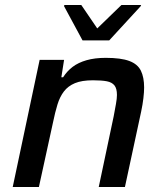

<svg xmlns="http://www.w3.org/2000/svg" viewBox="-20 -750 653 770"><path d="M31 0 139 -510H237L226 -440H233Q249 -465 271.5 -482Q294 -499 327 -508.5Q360 -518 404 -518Q465 -518 498.5 -505.5Q532 -493 545 -466.5Q558 -440 558 -399Q558 -381 555 -355.5Q552 -330 546 -302L481 0H376L436 -284Q441 -311 445 -333Q449 -355 449 -369Q449 -395 439 -407.5Q429 -420 408.5 -424Q388 -428 353 -428Q308 -428 280.5 -416.5Q253 -405 236.5 -383.5Q220 -362 210.5 -331Q201 -300 193 -261L136 0ZM311 -588 237 -725 238 -730H306L370 -636L467 -730H546L544 -725L418 -588Z"/></svg>

Font: Saira Thin Medium
Style: Italic
Weight: 500
Italic angle: -12°
Version: Version 1.101